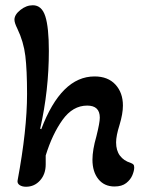

<svg xmlns="http://www.w3.org/2000/svg" viewBox="-20 -700 557 731"><path d="M47 -13Q83 -206 83 -342Q83 -433 76.5 -487Q70 -541 46 -591Q35 -613 35 -625Q35 -644 57.5 -662Q80 -680 105 -680Q139 -680 152.5 -638Q166 -596 166 -506Q166 -356 133 -210L137 -208Q213 -409 340 -409Q391 -409 419.5 -378Q448 -347 448 -298Q448 -267 435 -224Q422 -183 422 -158Q422 -127 436.5 -107.5Q451 -88 477 -80Q485 -77 488 -73.5Q491 -70 491 -62Q491 -50 484 -33Q477 -16 460.5 -3Q444 10 416 10Q377 10 354.5 -18Q332 -46 332 -92Q332 -129 347 -181Q360 -233 360 -252Q360 -298 312 -298Q257 -298 218 -243.5Q179 -189 154 -108V-74Q154 -37 132.5 -13Q111 11 79 11Q64 11 54.5 4.5Q45 -2 47 -13Z"/></svg>

Font: AkayaTelivigala
Style: Regular
Weight: 400
Designer: Vaishnavi Murthy Yerkadithaya ( vaishnavimurthy@gmail.com ), Juan Luis Blanco Aristondo ( juan@blancoletters.com )
Version: Version 1.000